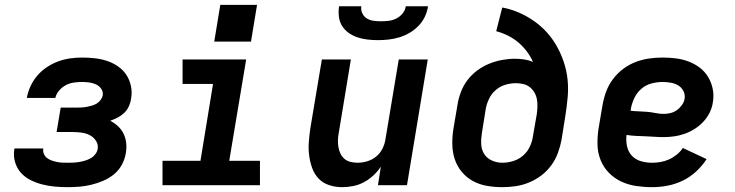

<svg xmlns="http://www.w3.org/2000/svg" viewBox="-20 -766 3040 794"><path d="M259 8Q232 8 205.5 5.5Q179 3 154 -3.5Q129 -10 106 -21.5Q83 -33 66.5 -51.5Q50 -70 42.5 -95Q35 -120 39 -147Q39 -149 39.5 -150Q40 -151 40 -152H159Q159 -152 159 -151.5Q159 -151 159 -151Q157 -140 161.5 -129.5Q166 -119 174.5 -112.5Q183 -106 193 -102.5Q203 -99 214 -96.5Q225 -94 236.5 -93.5Q248 -93 259 -93Q271 -93 283 -93.5Q295 -94 307 -96Q319 -98 331 -101.5Q343 -105 354 -111Q365 -117 373.5 -127.5Q382 -138 384 -150Q387 -168 377 -183.5Q367 -199 351.5 -207Q336 -215 317.5 -217.5Q299 -220 280 -220H214L231 -321H297Q307 -321 317.5 -321.5Q328 -322 338.5 -324Q349 -326 359.5 -329Q370 -332 379.5 -337.5Q389 -343 396 -352.5Q403 -362 405 -372Q407 -387 398.5 -399Q390 -411 377 -417Q364 -423 349 -425Q334 -427 319 -427Q302 -427 285 -424.5Q268 -422 252.5 -414Q237 -406 224.5 -391.5Q212 -377 209 -361H91Q95 -385 106 -409Q117 -433 134 -453Q151 -473 173.5 -488Q196 -503 220.5 -512Q245 -521 270 -524.5Q295 -528 319 -528Q346 -528 372.5 -525Q399 -522 423 -514Q447 -506 468 -491.5Q489 -477 502.5 -456.5Q516 -436 521.5 -410Q527 -384 522 -358Q520 -342 513 -326.5Q506 -311 494 -299.5Q482 -288 467 -280Q452 -272 436 -267Q454 -257 468.5 -243.5Q483 -230 491.5 -212Q500 -194 502 -173Q504 -152 500 -131Q496 -107 483.5 -84Q471 -61 450.5 -44.5Q430 -28 406 -18Q382 -8 357.5 -2Q333 4 308.5 6Q284 8 259 8Z M652 0V-101H809L861 -419H735V-520H998L928 -101H1055V0ZM1018 -594H866L891 -746H1043Z M1395 8Q1367 8 1341 -0.5Q1315 -9 1297.5 -27.5Q1280 -46 1271 -71Q1262 -96 1258.5 -123Q1255 -150 1257 -177.5Q1259 -205 1263 -233L1311 -520H1431L1381 -217Q1378 -202 1377.5 -187Q1377 -172 1379.5 -157.5Q1382 -143 1388 -130.5Q1394 -118 1404.5 -109Q1415 -100 1429.5 -96.5Q1444 -93 1459 -93Q1478 -93 1498.5 -99Q1519 -105 1535.5 -118.5Q1552 -132 1561.5 -151Q1571 -170 1574 -190L1629 -520H1749L1663 0H1543L1555 -77Q1542 -57 1523.5 -40Q1505 -23 1484 -12Q1463 -1 1440 3.5Q1417 8 1395 8ZM1543 -600Q1521 -600 1499.5 -602.5Q1478 -605 1458.5 -611.5Q1439 -618 1422 -630Q1405 -642 1394.5 -659Q1384 -676 1381.5 -697Q1379 -718 1382 -740H1474Q1472 -724 1478.5 -710.5Q1485 -697 1497.5 -689.5Q1510 -682 1525 -680Q1540 -678 1556 -678Q1572 -678 1588 -680Q1604 -682 1619 -689.5Q1634 -697 1645 -710.5Q1656 -724 1658 -740H1750Q1747 -718 1737 -697Q1727 -676 1710.5 -659Q1694 -642 1673.5 -630Q1653 -618 1631 -611.5Q1609 -605 1587 -602.5Q1565 -600 1543 -600Z M2057 8Q2024 8 1993 2.5Q1962 -3 1935.5 -17.5Q1909 -32 1889.5 -55.5Q1870 -79 1860.5 -108Q1851 -137 1850.5 -169Q1850 -201 1855 -233L1872 -333Q1876 -359 1886 -385.5Q1896 -412 1913 -434.5Q1930 -457 1953.5 -474.5Q1977 -492 2003 -502.5Q2029 -513 2056 -518Q2083 -523 2110 -523Q2129 -523 2148.5 -520Q2168 -517 2184 -510Q2174 -533 2158.5 -553.5Q2143 -574 2123.5 -590.5Q2104 -607 2081 -618.5Q2058 -630 2032 -637L2057 -735Q2094 -728 2127 -713.5Q2160 -699 2189 -678.5Q2218 -658 2241.5 -632Q2265 -606 2282.5 -575Q2300 -544 2311.5 -509.5Q2323 -475 2327 -438.5Q2331 -402 2327.5 -363.5Q2324 -325 2318 -287L2302 -187Q2297 -160 2287 -133Q2277 -106 2259.5 -82Q2242 -58 2218 -40Q2194 -22 2167 -11Q2140 0 2112 4Q2084 8 2057 8ZM2058 -93Q2080 -93 2102.5 -100Q2125 -107 2143 -122.5Q2161 -138 2171 -159.5Q2181 -181 2184 -203L2200 -295Q2202 -311 2202.5 -326.5Q2203 -342 2200 -357Q2197 -372 2189.5 -384.5Q2182 -397 2170.5 -406Q2159 -415 2144 -418.5Q2129 -422 2113 -422Q2092 -422 2070 -415.5Q2048 -409 2030.5 -394Q2013 -379 2003 -358.5Q1993 -338 1989 -317L1973 -217Q1969 -193 1970 -170Q1971 -147 1982.5 -129Q1994 -111 2014.5 -102Q2035 -93 2058 -93Z M2676 8Q2643 8 2610 3Q2577 -2 2548.5 -15.5Q2520 -29 2498 -51.5Q2476 -74 2464 -103.5Q2452 -133 2451 -166Q2450 -199 2455 -233L2472 -333Q2477 -361 2487 -388Q2497 -415 2515 -439Q2533 -463 2557 -481Q2581 -499 2608.5 -509.5Q2636 -520 2664 -524Q2692 -528 2720 -528Q2748 -528 2775.5 -524.5Q2803 -521 2828 -511.5Q2853 -502 2874 -486Q2895 -470 2908.5 -447.5Q2922 -425 2927.5 -398Q2933 -371 2928 -343Q2925 -321 2914.5 -300Q2904 -279 2888 -262Q2872 -245 2852 -232.5Q2832 -220 2810.5 -212.5Q2789 -205 2767 -202Q2745 -199 2723 -199Q2704 -199 2685 -200.5Q2666 -202 2647 -202.5Q2628 -203 2609 -204Q2590 -205 2571 -208Q2568 -184 2573 -161Q2578 -138 2593 -122Q2608 -106 2630 -99.5Q2652 -93 2676 -93Q2694 -93 2711.5 -96Q2729 -99 2746 -106.5Q2763 -114 2778 -126Q2793 -138 2804 -154L2902 -108Q2884 -80 2858.5 -56.5Q2833 -33 2802.5 -18.5Q2772 -4 2740 2Q2708 8 2676 8ZM2725 -295Q2739 -295 2753 -298.5Q2767 -302 2779 -310.5Q2791 -319 2800 -331.5Q2809 -344 2811 -357Q2814 -375 2806 -390Q2798 -405 2784.5 -413Q2771 -421 2754 -424Q2737 -427 2720 -427Q2698 -427 2674.5 -421Q2651 -415 2632.5 -399Q2614 -383 2603.5 -361Q2593 -339 2589 -317L2588 -308Q2605 -306 2622.5 -305.5Q2640 -305 2657 -303.5Q2674 -302 2691 -298.5Q2708 -295 2725 -295Z"/></svg>

Font: Iosevka SS04 Extended
Style: Bold Italic
Weight: 700
Width: 7
Italic angle: -9°
Monospace: yes
Designer: Belleve Invis
Foundry: Belleve Invis
Version: Version 19.0.0; ttfautohint (v1.8.4)